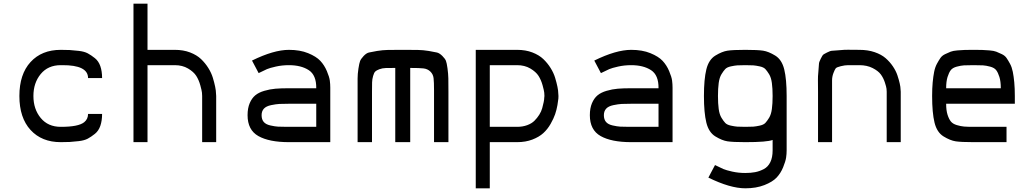

<svg xmlns="http://www.w3.org/2000/svg" viewBox="-20 -770 5602 1040"><path d="M309 0Q206 0 145.5 -66Q85 -132 85 -250Q85 -368 145.5 -434Q206 -500 309 -500Q340 -500 357.5 -499Q375 -498 406 -494.5Q437 -491 455.5 -481Q474 -471 494 -455Q514 -439 523.5 -411.5Q533 -384 533 -347H457Q457 -418 317 -417Q313 -417 311 -417H309Q240 -417 200.5 -369Q161 -321 161 -250Q161 -179 200.5 -131Q240 -83 309 -83H311Q405 -83 436 -108Q457 -125 457 -153H533Q533 -116 523.5 -88.5Q514 -61 494 -45Q474 -29 455.5 -19Q437 -9 406 -5.5Q375 -2 357.5 -1Q340 0 309 0Z M703 0V-750H779V-500H927Q973 -500 1009.5 -486Q1046 -472 1069 -450Q1092 -428 1108.5 -401.5Q1125 -375 1133 -348.5Q1141 -322 1145.5 -300Q1150 -278 1150 -264L1151 -250V0H1075V-250Q1075 -257 1074 -268Q1073 -279 1065 -308Q1057 -337 1043 -359Q1029 -381 998.5 -399Q968 -417 927 -417H779V0Z M1545 0Q1438 0 1379.5 -33Q1321 -66 1321 -146Q1321 -184 1332.5 -211Q1344 -238 1362.5 -253.5Q1381 -269 1411.5 -278Q1442 -287 1472 -289.5Q1502 -292 1545 -292H1693Q1694 -363 1652.5 -390Q1611 -417 1545 -417Q1508 -417 1474.5 -409.5Q1441 -402 1426 -395.5Q1411 -389 1381 -374L1345 -442Q1463 -500 1545 -500Q1605 -500 1649 -482Q1693 -464 1715 -440.5Q1737 -417 1750.5 -385Q1764 -353 1766.5 -333.5Q1769 -314 1769 -295V0ZM1545 -83H1693V-208H1545Q1512 -208 1493.5 -207Q1475 -206 1448.5 -200.5Q1422 -195 1409.5 -181.5Q1397 -168 1397 -146Q1397 -123 1408.5 -109.5Q1420 -96 1444.5 -90.5Q1469 -85 1486 -84Q1503 -83 1535 -83Q1542 -83 1545 -83Z M1917 0V-273Q1917 -321 1917 -345Q1917 -369 1921.5 -398.5Q1926 -428 1930.5 -439.5Q1935 -451 1949.5 -466.5Q1964 -482 1978 -485.5Q1992 -489 2022.5 -494Q2053 -499 2082 -499.5Q2111 -500 2162 -500Q2213 -500 2242.5 -499.5Q2272 -499 2302.5 -494Q2333 -489 2347 -485.5Q2361 -482 2376 -467Q2391 -452 2395.5 -440.5Q2400 -429 2404 -399.5Q2408 -370 2408.5 -345.5Q2409 -321 2409 -273V0H2331V-281Q2331 -326 2328.5 -347Q2326 -368 2311 -382.5Q2296 -397 2273.5 -399.5Q2251 -402 2202 -402V0H2121V-402Q2088 -402 2069.5 -401.5Q2051 -401 2035 -395Q2019 -389 2012.5 -382.5Q2006 -376 2001 -358.5Q1996 -341 1995.5 -324Q1995 -307 1995 -273V0Z M2557 250V-500H2781Q2827 -500 2863.5 -486Q2900 -472 2923 -450Q2946 -428 2962.5 -401.5Q2979 -375 2987 -348.5Q2995 -322 2999.5 -300Q3004 -278 3004 -264L3005 -250Q3005 -245 3004.5 -236Q3004 -227 2999.5 -201Q2995 -175 2987 -151.5Q2979 -128 2962.5 -99Q2946 -70 2923 -49Q2900 -28 2863.5 -14Q2827 0 2781 0H2633V250ZM2633 -83H2781Q2811 -83 2835.5 -92Q2860 -101 2875 -116Q2890 -131 2901 -148.5Q2912 -166 2917 -184Q2922 -202 2925 -217Q2928 -232 2928 -241L2929 -250Q2929 -257 2928 -268Q2927 -279 2919 -308Q2911 -337 2897 -359Q2883 -381 2852.5 -399Q2822 -417 2781 -417H2633Z M3399 0Q3292 0 3233.5 -33Q3175 -66 3175 -146Q3175 -184 3186.5 -211Q3198 -238 3216.5 -253.5Q3235 -269 3265.5 -278Q3296 -287 3326 -289.5Q3356 -292 3399 -292H3547Q3548 -363 3506.5 -390Q3465 -417 3399 -417Q3362 -417 3328.5 -409.5Q3295 -402 3280 -395.5Q3265 -389 3235 -374L3199 -442Q3317 -500 3399 -500Q3459 -500 3503 -482Q3547 -464 3569 -440.5Q3591 -417 3604.5 -385Q3618 -353 3620.5 -333.5Q3623 -314 3623 -295V0ZM3399 -83H3547V-208H3399Q3366 -208 3347.5 -207Q3329 -206 3302.5 -200.5Q3276 -195 3263.5 -181.5Q3251 -168 3251 -146Q3251 -123 3262.5 -109.5Q3274 -96 3298.5 -90.5Q3323 -85 3340 -84Q3357 -83 3389 -83Q3396 -83 3399 -83Z M4241 -250V45Q4241 64 4238 84Q4235 104 4222 136Q4209 168 4187 191.5Q4165 215 4120.5 232.5Q4076 250 4017 250Q3935 250 3817 192L3853 124Q3883 139 3898 145.5Q3913 152 3946.5 159.5Q3980 167 4017 167Q4047 167 4070.5 162.5Q4094 158 4117 146Q4140 134 4152.5 108.5Q4165 83 4165 45V-12Q4136 0 4017 0Q3950 0 3920.5 -4.5Q3891 -9 3855 -31Q3819 -53 3806 -106Q3793 -159 3793 -250Q3793 -341 3806 -394Q3819 -447 3855 -469Q3891 -491 3920.5 -495.5Q3950 -500 4017 -500Q4084 -500 4113.5 -495.5Q4143 -491 4179 -469Q4215 -447 4228 -394Q4241 -341 4241 -250ZM3974 -84Q3988 -83 4017 -83Q4046 -83 4060 -84Q4074 -85 4095 -89.5Q4116 -94 4125.5 -104Q4135 -114 4146 -132Q4157 -150 4161 -179.5Q4165 -209 4165 -250Q4165 -291 4161 -320.5Q4157 -350 4146 -368Q4135 -386 4125.5 -396Q4116 -406 4095 -410.5Q4074 -415 4060 -416Q4046 -417 4017 -417Q3988 -417 3974 -416Q3960 -415 3939 -410.5Q3918 -406 3908.5 -396Q3899 -386 3888 -368Q3877 -350 3873 -320.5Q3869 -291 3869 -250Q3869 -209 3873 -179.5Q3877 -150 3888 -132Q3899 -114 3908.5 -104Q3918 -94 3939 -89.5Q3960 -85 3974 -84Z M4411 0V-273Q4411 -317 4410.5 -335.5Q4410 -354 4413 -384Q4416 -414 4416 -423.5Q4416 -433 4425.5 -451.5Q4435 -470 4438 -473Q4441 -476 4459.5 -485.5Q4478 -495 4486.5 -495Q4495 -495 4526 -498Q4557 -501 4573.5 -500.5Q4590 -500 4635 -500Q4681 -500 4717.5 -487.5Q4754 -475 4777 -455Q4800 -435 4816.5 -410.5Q4833 -386 4841 -362Q4849 -338 4853.5 -318Q4858 -298 4858 -286L4859 -273V0H4783V-273Q4783 -279 4782 -289Q4781 -299 4773 -323.5Q4765 -348 4751 -367Q4737 -386 4706.5 -401.5Q4676 -417 4635 -417Q4591 -417 4574 -417Q4557 -417 4534.5 -411.5Q4512 -406 4507 -400Q4502 -394 4494.5 -374.5Q4487 -355 4487 -334.5Q4487 -314 4487 -273V0Z M5253 0Q5186 0 5156.5 -4.5Q5127 -9 5091 -31Q5055 -53 5042 -106Q5029 -159 5029 -250Q5029 -291 5032 -323.5Q5035 -356 5040 -381Q5045 -406 5055 -424.5Q5065 -443 5074 -456Q5083 -469 5100 -477Q5117 -485 5129.5 -490Q5142 -495 5166 -497Q5190 -499 5206.5 -499.5Q5223 -500 5253 -500Q5283 -500 5299.5 -499.5Q5316 -499 5340 -497Q5364 -495 5376.5 -490Q5389 -485 5406 -477Q5423 -469 5432 -456Q5441 -443 5451 -424.5Q5461 -406 5466 -381Q5471 -356 5474 -323.5Q5477 -291 5477 -250V-208H5105Q5105 -172 5112.5 -148.5Q5120 -125 5130.5 -112Q5141 -99 5162.5 -92.5Q5184 -86 5202 -84.5Q5220 -83 5253 -83H5432V0ZM5105 -292H5401Q5401 -329 5393.5 -353Q5386 -377 5376 -390Q5366 -403 5343.5 -409Q5321 -415 5304.5 -416Q5288 -417 5253 -417Q5218 -417 5201.5 -416Q5185 -415 5162.5 -409Q5140 -403 5130 -390Q5120 -377 5112.5 -353Q5105 -329 5105 -292Z"/></svg>

Font: Hermit Light
Style: Regular
Weight: 300
Designer: Pablo Caro
Version: Version 2.000;PS 002.000;hotconv 1.0.88;makeotf.lib2.5.64775